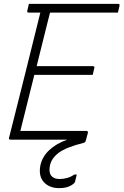

<svg xmlns="http://www.w3.org/2000/svg" viewBox="-20 -720 637 990"><path d="M35 0Q23 0 27 -11Q68 -172 108 -333Q148 -494 188 -655H128Q118 -655 121 -666Q123 -675 125 -683Q127 -691 129 -700H589Q599 -700 596 -689Q594 -680 592 -672Q590 -664 588 -655H238Q235 -642 231.5 -629.5Q228 -617 225 -604Q211 -548 197 -491.5Q183 -435 169 -379H459Q464 -379 466 -375.5Q468 -372 466 -368Q464 -359 462 -351Q460 -343 458 -334H157Q139 -262 121 -189.5Q103 -117 85 -45H424Q436 -45 433 -34Q430 -24 428 -16.5Q426 -9 424 0Q423 4 420.5 9.5Q418 15 410 17Q321 39 282.5 68Q244 97 237 136Q231 170 244.5 186.5Q258 203 287 203Q330 203 364 180H376Q374 188 371.5 197.5Q369 207 367 217Q364 227 342 238.5Q320 250 285 250Q235 250 206.5 219.5Q178 189 188 134Q197 89 233.5 54.5Q270 20 327 0Z"/></svg>

Font: Recursive Sn Lnr St Lt
Style: Italic
Weight: 300
Italic angle: -15°
Version: Version 1.079;hotconv 1.0.112;makeotfexe 2.5.65598; ttfautoh